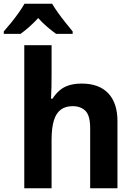

<svg xmlns="http://www.w3.org/2000/svg" viewBox="-74 -1000 694 1020"><path d="M55 0V-760H200V-605Q200 -573 199.5 -540.5Q199 -508 197 -476H205Q222 -502 243 -520Q264 -538 293 -547Q322 -556 360 -556Q452 -556 501 -504.5Q550 -453 550 -356V0H405V-319Q405 -386 380 -411Q355 -436 312 -436Q274 -436 249 -417.5Q224 -399 212 -359.5Q200 -320 200 -257V0ZM-54 -833Q-37 -852 -15.5 -878.5Q6 -905 25.5 -932.5Q45 -960 56 -980H203Q216 -958 234.5 -932Q253 -906 273.5 -880.5Q294 -855 312 -833V-820H224Q202 -836 177 -857Q152 -878 129 -904Q105 -878 80.5 -856.5Q56 -835 35 -820H-54Z"/></svg>

Font: Noto Sans Mono
Style: Bold
Weight: 700
Designer: Monotype Design Team
Foundry: Monotype Imaging Inc.
Version: Version 2.014